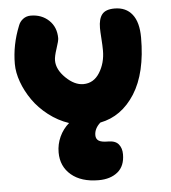

<svg xmlns="http://www.w3.org/2000/svg" viewBox="-52 -546 734 825"><g transform="rotate(-5 314.5 -133.0)"><path d="M340.8 231.9Q265.6 231.9 222.4 195.3Q179.2 158.7 179.2 98.1Q179.2 63 193.8 31Q208.5 -1 234.9 -23.9Q188 -39.6 147.7 -70.8Q107.4 -102.1 81.1 -139.9Q54.7 -177.7 39.8 -218.8Q24.9 -259.8 24.9 -296.9Q24.9 -379.4 57.1 -459Q63 -476.1 77.4 -487.1Q91.8 -498 110.8 -498Q157.7 -498 189 -468.5Q220.2 -439 220.2 -391.1Q220.2 -379.9 209.2 -347.2Q198.2 -314.5 198.2 -296.9Q198.2 -257.8 235.6 -221.4Q272.9 -185.1 311 -185.1Q355.5 -185.1 381.3 -226.3Q407.2 -267.6 407.2 -321.8Q407.2 -342.8 405 -373.3Q402.8 -403.8 402.8 -418.9Q402.8 -458 418.2 -477.5Q433.6 -497.1 472.2 -497.1Q521.5 -497.1 548.3 -463.1Q575.2 -429.2 575.2 -362.8Q575.2 -210.4 518.6 -121.3Q461.9 -32.2 369.1 -14.2Q342.8 9.3 342.8 38.1Q342.8 54.2 354.5 62Q366.2 69.8 395 69.8Q426.8 69.8 440.4 86.7Q454.1 103.5 454.1 129.9Q454.1 180.7 422.9 206.3Q391.6 231.9 340.8 231.9Z"/></g></svg>

Font: Shantell Sans Irregular
Style: Regular
Weight: 800
Designer: Stephen Nixon, Anya Danilova, Shantell Martin
Foundry: Arrow Type
Version: Version 1.006;[9816181b4]